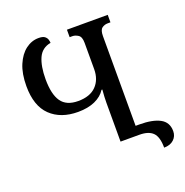

<svg xmlns="http://www.w3.org/2000/svg" viewBox="-147 -858 1070 1110"><g transform="rotate(-20 388.5 -303.0)"><path d="M675 119Q675 53 648.5 26.5Q622 0 566 0H450V-240Q450 -256 451 -275.5Q452 -295 454 -319H449Q427 -284 383.5 -264.5Q340 -245 279 -245Q173 -245 110.5 -305Q48 -365 48 -487Q48 -564 70.5 -617Q93 -670 129.5 -697.5Q166 -725 209 -725Q235 -725 246.5 -716Q258 -707 261.5 -695Q265 -683 265 -675Q210 -665 188 -616Q166 -567 166 -487Q166 -394 197.5 -349Q229 -304 301 -304Q374 -304 412 -343Q450 -382 450 -446V-608Q450 -645 432 -656.5Q414 -668 397 -668H380V-714H631V-668H614Q594 -668 578.5 -656.5Q563 -645 563 -608V-56H587Q667 -56 712 -32Q757 -8 757 47Q757 78 735 98.5Q713 119 675 119Z"/></g></svg>

Font: Noto Serif Georgian SemiCondensed Medium
Style: Regular
Weight: 500
Width: 4
Designer: Monotype Design Team, Akaki Razmadze
Foundry: Google LLC
Version: Version 2.003; ttfautohint (v1.8.4.7-5d5b)